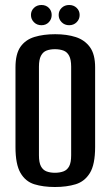

<svg xmlns="http://www.w3.org/2000/svg" viewBox="-20 -737 443 769"><path d="M200 12Q153 12 117.5 1Q82 -10 62 -44.5Q42 -79 42 -148V-467Q42 -521 62 -549.5Q82 -578 118 -589Q154 -600 201 -600Q248 -600 283.5 -588.5Q319 -577 340 -548.5Q361 -520 361 -467V-149Q361 -78 340 -44Q319 -10 283 1Q247 12 200 12ZM200 -45Q219 -45 234 -50.5Q249 -56 257 -71Q265 -86 265 -115V-470Q265 -498 257 -513.5Q249 -529 234 -534.5Q219 -540 200 -540Q181 -540 166.5 -534.5Q152 -529 144 -513.5Q136 -498 136 -470V-115Q136 -86 144 -71Q152 -56 166.5 -50.5Q181 -45 200 -45ZM146 -636Q128 -636 116 -648Q104 -660 104 -677Q104 -694 116 -705.5Q128 -717 146 -717Q164 -717 175.5 -705.5Q187 -694 187 -677Q187 -660 175.5 -648Q164 -636 146 -636ZM257 -636Q239 -636 227 -648Q215 -660 215 -677Q215 -694 227 -705.5Q239 -717 257 -717Q275 -717 287 -705.5Q299 -694 299 -677Q299 -660 287 -648Q275 -636 257 -636Z"/></svg>

Font: Alumni Sans Thin SemiBold
Style: Regular
Weight: 600
Version: Version 1.018